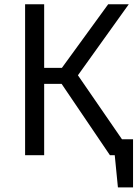

<svg xmlns="http://www.w3.org/2000/svg" viewBox="-20 -708 640 876"><path d="M587 -72.5V147H518L503.5 0H482L488 -72.5ZM261 -325.5H181.5V0H94.5V-688.5H181.5V-398.5H262.5L473.5 -688.5H567.5L335.5 -364.5L586.5 0H481.5Z"/></svg>

Font: Fast_Mono
Style: Regular
Weight: 400
Monospace: yes
Designer: Carrois Corporate, Edenspiekermann AG, Nikita Prokopov
Foundry: Carrois Corporate, Edenspiekermann AG, Nikita Prokopov
Version: Version 5.002